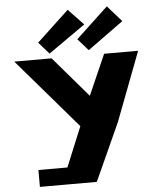

<svg xmlns="http://www.w3.org/2000/svg" viewBox="-69 -1189 1035 1247"><g transform="rotate(-5 448.5 -565.0)"><path d="M210.1 -934 277.9 -857 518.7 -1026 419.5 -1130ZM465.4 -934 533.2 -857 766.7 -1026 674.8 -1130ZM44.8 -825 435.8 -370 328.7 -110H139.8V0H283.3H510.8L681.4 -376L852.2 -825H630.6L514.4 -561L288.2 -825Z"/></g></svg>

Font: Hussar
Style: BdSuprExt
Weight: 700
Foundry: Cannot Into Space Fonts
Version: Version 2.00